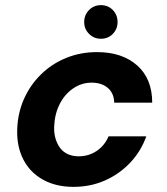

<svg xmlns="http://www.w3.org/2000/svg" viewBox="-20 -716 652 748"><path d="M266 12Q198 12 147.5 -16Q97 -44 71 -94.5Q45 -145 47 -211Q49 -275 73 -329.5Q97 -384 139 -425.5Q181 -467 237 -490Q293 -513 358 -513Q456 -513 514.5 -461Q573 -409 573 -316H425Q424 -353 400 -373.5Q376 -394 337 -394Q298 -394 265 -371.5Q232 -349 212.5 -310.5Q193 -272 191 -223Q190 -197 196.5 -175.5Q203 -154 215 -138.5Q227 -123 245.5 -115Q264 -107 286 -107Q313 -107 335.5 -116.5Q358 -126 375.5 -143.5Q393 -161 403 -185H550Q529 -126 486.5 -81.5Q444 -37 388 -12.5Q332 12 266 12ZM373 -565Q346 -565 327 -584Q308 -603 308 -630Q308 -658 327 -677Q346 -696 373 -696Q401 -696 419.5 -677Q438 -658 438 -630Q438 -603 419.5 -584Q401 -565 373 -565Z"/></svg>

Font: DM Sans 17pt ExtraBold
Style: Italic
Weight: 800
Italic angle: -10°
Version: Version 4.004;gftools[0.9.30]